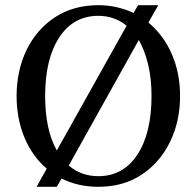

<svg xmlns="http://www.w3.org/2000/svg" viewBox="-20 -700 757 740"><path d="M121 20 160 -50Q104 -98 74 -170.5Q44 -243 44 -330Q44 -428 82.5 -507.5Q121 -587 192 -633.5Q263 -680 359 -680Q397 -680 431 -672Q465 -664 495 -650L512 -680H590L552 -613Q610 -565 642 -492Q674 -419 674 -330Q674 -232 635 -152.5Q596 -73 525.5 -26.5Q455 20 359 20Q281 20 217 -12L199 20ZM199 -120 468 -601Q421 -639 359 -639Q263 -639 208.5 -556Q154 -473 154 -330Q154 -200 199 -120ZM359 -21Q455 -21 509.5 -104Q564 -187 564 -330Q564 -397 551 -451Q538 -505 515 -546L245 -62Q293 -21 359 -21Z"/></svg>

Font: El Messiri Medium
Style: Regular
Weight: 500
Designer: Mohamed Gaber
Foundry: Kief Type Foundry
Version: Version 2.020; ttfautohint (v1.8.3)